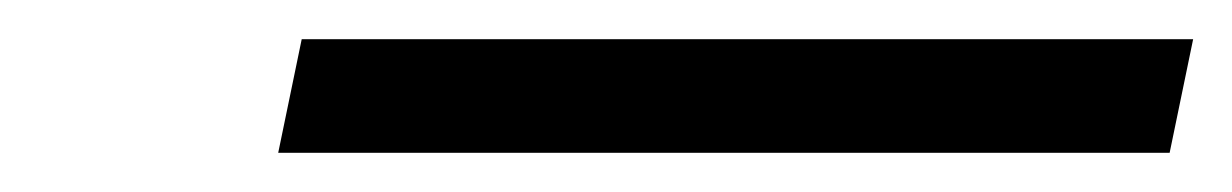

<svg xmlns="http://www.w3.org/2000/svg" viewBox="-20 -773 629 98"><path d="M134 -753H589L577 -695H122Z"/></svg>

Font: Trirong Black
Style: Italic
Weight: 900
Italic angle: -12°
Designer: Katatrad Team
Foundry: CadsonDemak
Version: Version 1.001